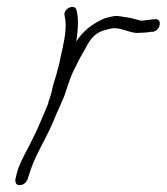

<svg xmlns="http://www.w3.org/2000/svg" viewBox="-20 -542 483 556"><path d="M25 -25C23 -15 26 -6 36 -6C48 -6 55 -12 60 -23L66 -42C81 -91 112 -138 133 -187C145 -219 163 -251 172 -281C179 -303 187 -327 197 -345L211 -373L228 -403C243 -433 259 -448 281 -454L292 -457C328 -469 354 -443 385 -447C394 -447 409 -448 416 -450H423C446 -454 451 -491 427 -486H421C411 -484 402 -484 392 -482C388 -482 385 -483 381 -484L366 -488C359 -490 353 -491 346 -492L326 -495C313 -498 296 -492 283 -489L270 -483C244 -469 221 -453 201 -422C206 -457 208 -487 202 -511C198 -534 162 -517 167 -497C168 -488 170 -485 170 -473C171 -446 164 -413 156 -379C153 -365 151 -352 147 -341C143 -322 137 -308 133 -292L129 -274C127 -266 124 -257 121 -249C120 -247 119 -245 120 -243C105 -209 92 -174 75 -141C60 -109 39 -76 30 -45Z"/></svg>

Font: Stray Cat
Style: SuCnObl
Weight: 400
Version: Version 1.0